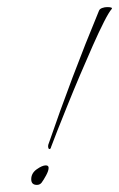

<svg xmlns="http://www.w3.org/2000/svg" viewBox="-20 -514 335 541"><path d="M119 -94Q117 -94 116 -98Q115 -102 116 -106Q149 -202 184.5 -296Q220 -390 259 -484Q261 -489 268 -491.5Q275 -494 282 -494Q298 -494 295 -489Q287 -480 273 -452.5Q259 -425 241.5 -385.5Q224 -346 205.5 -302.5Q187 -259 170.5 -218Q154 -177 141.5 -145.5Q129 -114 124 -100Q123 -94 119 -94ZM84 7Q68 7 68 -9Q68 -26 83.5 -37Q99 -48 109 -48Q117 -48 117 -41Q117 -33 110 -20Q103 -7 97 1Q92 7 84 7Z"/></svg>

Font: Explora
Style: Regular
Weight: 400
Designer: Robert E. Leuschke
Foundry: Robert E. Leuschke
Version: Version 1.010